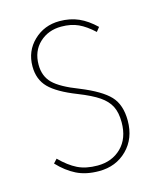

<svg xmlns="http://www.w3.org/2000/svg" viewBox="-88 -593 554 667"><g transform="rotate(-15 189.0 -259.5)"><path d="M316 -474 304 -459Q276 -485 250 -497Q224 -509 189 -509Q142 -509 110.5 -479.5Q79 -450 79 -401Q79 -360 104.5 -334.5Q130 -309 195 -284Q269 -254 298.5 -222.5Q328 -191 328 -134Q328 -70 288 -30Q248 10 187 10Q140 10 106 -7Q72 -24 42 -56L55 -70Q86 -39 115.5 -24.5Q145 -10 187 -10Q239 -10 272.5 -43Q306 -76 306 -134Q306 -169 294.5 -191.5Q283 -214 257.5 -231.5Q232 -249 184 -268Q115 -295 86 -324.5Q57 -354 57 -401Q57 -456 95 -492.5Q133 -529 188 -529Q226 -529 256.5 -515.5Q287 -502 316 -474Z"/></g></svg>

Font: Fira Sans Extra Condensed Thin
Style: Regular
Weight: 250
Width: 1
Designer: Carrois Corporate & Edenspiekermann AG
Foundry: Carrois Corporate GbR & Edenspiekermann AG
Version: Version 4.203